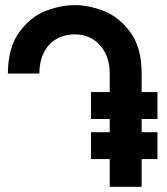

<svg xmlns="http://www.w3.org/2000/svg" viewBox="-20 -714 640 734"><path d="M266.5 -694.5Q318.5 -694.5 376.8 -672Q435 -649.5 478.2 -591Q521.5 -532.5 521.5 -433V-362H582V-259H521.5V-208.5H582V-106H521.5V0H399.5V-106H328V-208.5H399.5V-259H328V-362H399.5V-433Q399.5 -477.5 382.2 -511.5Q365 -545.5 335 -564Q305 -582.5 267 -582.5Q225 -582.5 194.2 -564Q163.5 -545.5 147 -511.8Q130.5 -478 130.5 -433H10Q11 -533.5 54.2 -592Q97.5 -650.5 155.2 -672.5Q213 -694.5 266.5 -694.5Z"/></svg>

Font: JuliaMono Black
Style: Italic
Weight: 900
Italic angle: -9°
Monospace: yes
Designer: cormullion
Foundry: corm
Version: Version 0.057; ttfautohint (v1.8.4)